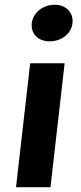

<svg xmlns="http://www.w3.org/2000/svg" viewBox="-20 -782 337 802"><path d="M106 -517.6H250L190.9 0H46.9ZM187 -609.4Q169.9 -609.4 156 -614.5Q142.1 -619.6 132.3 -628.7Q122.6 -637.7 117.4 -650.1Q112.3 -662.6 112.3 -676.8Q112.3 -694.3 119.9 -710Q127.4 -725.6 140.4 -737.1Q153.3 -748.5 170.9 -755.4Q188.5 -762.2 208.5 -762.2Q225.6 -762.2 239.5 -756.8Q253.4 -751.5 263.2 -742.2Q272.9 -732.9 278.1 -720.5Q283.2 -708 283.2 -693.4Q283.2 -675.8 275.6 -660.4Q268.1 -645 255.1 -633.5Q242.2 -622.1 224.6 -615.7Q207 -609.4 187 -609.4Z"/></svg>

Font: Proza Libre
Style: SemiBold Italic
Weight: 600
Designer: Jasper de Waard
Foundry: Jasper de Waard
Version: Version 1.000; ttfautohint (v1.4.1.8-43bc)